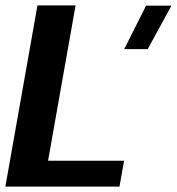

<svg xmlns="http://www.w3.org/2000/svg" viewBox="-31 -695 658 715"><path d="M431.5 -512H519L607.5 -674H513ZM-11 0H414L431 -96.5H148L250.5 -675H108.5Z"/></svg>

Font: Anybody UltraCondensed Thin SemiBold
Style: Italic
Weight: 600
Italic angle: -10°
Version: Version 1.111